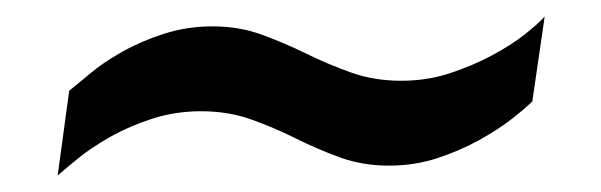

<svg xmlns="http://www.w3.org/2000/svg" viewBox="-20 -415 729 233"><path d="M50 -202 64 -305Q73 -312 89 -325.5Q105 -339 128 -352Q151 -365 179 -374Q207 -383 238 -383Q270 -383 297.5 -373Q325 -363 351.5 -350Q378 -337 406 -327Q434 -317 467 -317Q498 -317 525.5 -326Q553 -335 576.5 -347.5Q600 -360 616.5 -373Q633 -386 641 -395L626 -292Q618 -284 601.5 -271Q585 -258 561.5 -245Q538 -232 510.5 -223Q483 -214 452 -214Q420 -214 392.5 -224Q365 -234 339 -247Q313 -260 285 -270Q257 -280 224 -280Q193 -280 165 -271Q137 -262 114 -249Q91 -236 75 -223Q59 -210 50 -202Z"/></svg>

Font: Chivo SemiBold
Style: Italic
Weight: 600
Italic angle: -8.05°
Designer: Hector Gatti
Foundry: Omnibus-Type
Version: Version 2.002